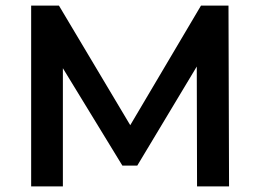

<svg xmlns="http://www.w3.org/2000/svg" viewBox="-20 -664 925 684"><path d="M682 0 681 -427 469 -74H416L204 -421V0H91V-644H190L444 -218L696 -644H794L796 0Z"/></svg>

Font: Montserrat Ace
Style: Bold
Weight: 600
Designer: Julieta Ulanovsky
Foundry: Julieta Ulanovsky
Version: Version 1